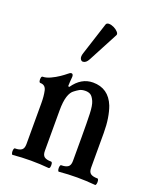

<svg xmlns="http://www.w3.org/2000/svg" viewBox="-132 -777 707 862"><g transform="rotate(20 221.5 -346.5)"><path d="M33 4Q29 4 27.5 -4Q26 -12 27.5 -19.5Q29 -27 33 -27Q54 -27 64.5 -34.5Q75 -42 75 -63V-258Q75 -292 69.5 -317Q64 -342 40 -342Q35 -342 33.5 -349.5Q32 -357 33.5 -364.5Q35 -372 40 -372Q56 -372 76.5 -381.5Q97 -391 114.5 -403Q132 -415 140 -422Q150 -431 156 -431Q165 -431 165 -417Q164 -409 163 -392.5Q162 -376 162 -371L168 -370Q206 -425 262 -425Q336 -425 365 -353Q374 -329 379 -297.5Q384 -266 384 -228V-63Q384 -42 394.5 -34.5Q405 -27 427 -27Q431 -27 432.5 -19.5Q434 -12 432.5 -4Q431 4 427 4Q405 2 383.5 1Q362 0 341 0Q319 0 297.5 1Q276 2 254 4Q250 4 248.5 -4Q247 -12 248.5 -19.5Q250 -27 254 -27Q275 -27 286 -34.5Q297 -42 297 -63V-176Q297 -249 295.5 -288.5Q294 -328 286 -346Q277 -366 267 -372Q257 -378 243 -378Q225 -378 214 -371.5Q203 -365 194 -358Q179 -348 171 -323Q163 -298 163 -256V-63Q163 -42 173.5 -34.5Q184 -27 205 -27Q210 -27 211.5 -19.5Q213 -12 211.5 -4Q210 4 205 4Q184 2 163 1Q142 0 119 0Q97 0 76 1Q55 2 33 4ZM186 -497Q178 -497 173.5 -506.5Q169 -516 175 -534L225 -689Q228 -697 239 -697Q250 -697 262.5 -691Q275 -685 283 -676Q291 -667 287 -660L212 -518Q201 -497 186 -497Z"/></g></svg>

Font: Junicode Two Beta Condensed Medium
Style: Regular
Weight: 500
Width: 3
Designer: Peter S. Baker
Foundry: Briery Creek Software
Version: Version 1.053; ttfautohint (v1.8.4)